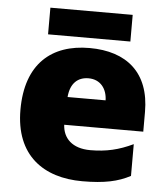

<svg xmlns="http://www.w3.org/2000/svg" viewBox="-52 -768 723 825"><g transform="rotate(5 309.0 -355.5)"><path d="M487 -721H132V-606H487ZM315 -563C152 -563 42 -472 42 -273C42 -76 166 10 333 10C429 10 487 -3 540 -31V-168C479 -139 425 -126 356 -126C278 -126 238 -167 235 -225H576V-310C576 -479 476 -563 315 -563ZM322 -433C374 -433 402 -394 403 -345H239C244 -406 277 -433 322 -433Z"/></g></svg>

Font: Noto Sans Arabic UI Bk
Style: Regular
Weight: 900
Designer: Monotype Design Team, Nadine Chahine and Nizar Qandah
Foundry: Monotype Imaging Inc.
Version: Version 2.010